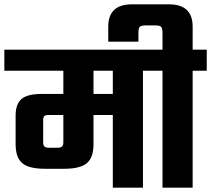

<svg xmlns="http://www.w3.org/2000/svg" viewBox="-40 -865 973 885"><path d="M684 -636V-539H619V0H480V-335H391V-200Q391 -139 360.5 -113Q330 -87 255 -87H168Q93 -87 62.5 -113Q32 -139 32 -200V-333Q32 -385 59 -408.5Q86 -432 153 -432H252V-539H-20V-636ZM252 -210V-335H184Q170 -335 164.5 -330Q159 -325 159 -312V-210Q159 -195 165 -189.5Q171 -184 185 -184H225Q239 -184 245.5 -189.5Q252 -195 252 -210ZM480 -432V-539H391V-432Z M913 -636V-539H848V0H709V-539H644V-636H709V-713Q709 -735 702.5 -741.5Q696 -748 674 -748H633Q611 -748 604.5 -741.5Q598 -735 598 -713V-673H459V-742Q459 -845 568 -845H739Q848 -845 848 -742V-636Z"/></svg>

Font: Teko SemiBold
Style: Regular
Weight: 600
Designer: Manushi Parikh, Jonny Pinhorn
Foundry: Indian Type Foundry
Version: Version 1.106;PS 1.0;hotconv 1.0.78;makeotf.lib2.5.61930; tt